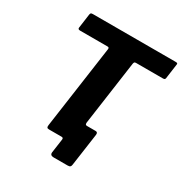

<svg xmlns="http://www.w3.org/2000/svg" viewBox="-198 -889 1110 1169"><g transform="rotate(30 356.5 -304.5)"><path d="M346 133.4Q319.6 133.4 322.7 110.2L336.5 12.7Q337.9 0 324.8 0H263.6L414.6 -146.8Q413.2 -134.1 426.3 -134.1H487.1Q503.2 -134.1 500.8 -114.8L468.5 112.8Q467.5 123.5 462.3 128.5Q457.1 133.4 444.3 133.4ZM98.7 -728.2Q100.5 -736.4 103.6 -739.2Q106.7 -742 117.1 -742H699Q709.4 -742 711.5 -738.6Q713.5 -735.1 711.8 -727.6L697.9 -627.3Q696.9 -620.5 693.1 -618.1Q689.3 -615.8 680.7 -615.8H494Q485.1 -615.8 482.2 -612.7Q479.4 -609.6 477.7 -601.5L395.2 -16.1Q394.2 -6.6 390.2 -3.3Q386.2 0 379.1 0H236.8Q225.8 0 222.5 -5Q219.2 -10 221 -21.7L303.4 -603.8Q304.4 -615.8 293.1 -615.8H99.2Q82.6 -615.8 85.1 -629.5Z"/></g></svg>

Font: Libre Franklin Thin
Style: Italic
Weight: 100
Italic angle: -8°
Designer: Pablo Impallari, Rodrigo Fuenzalida, Nhung Nguyen
Foundry: Impallari Type
Version: Version 3.000